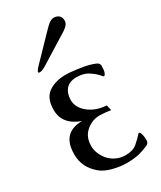

<svg xmlns="http://www.w3.org/2000/svg" viewBox="-181 -760 698 833"><g transform="rotate(-30 168.0 -343.5)"><path d="M99.6 -533.2Q79.1 -520.5 66.9 -520.5Q65.4 -520.5 64.5 -521Q60.1 -521.5 60.1 -524.4Q60.1 -531.2 77.1 -548.8L133.8 -607.4Q145.5 -619.1 175.8 -651.1Q206.1 -683.1 217.8 -689.9Q227.5 -695.8 238.3 -695.8Q246.1 -695.8 253.9 -692.4Q272.5 -684.6 272.5 -661.6Q272.5 -648.4 262.7 -638.4Q252.9 -628.4 243.2 -622.6ZM195.8 9.3Q165 9.3 128.4 -0.2Q91.8 -9.8 71.3 -27.3Q18.6 -70.8 18.1 -134.8V-138.7Q18.1 -245.1 119.6 -246.1Q37.6 -275.4 37.1 -347.7V-350.6Q37.1 -411.1 76.7 -435.1Q110.4 -455.6 157.7 -455.6Q166.5 -455.6 175.3 -455.1Q210.4 -452.1 242.4 -446.5Q274.4 -440.9 298.3 -430.7Q311.5 -425.3 313 -413.6V-408.7Q313 -389.6 309.6 -379.9Q304.7 -366.7 299.8 -366.7Q297.9 -366.7 295.9 -368.7Q292.5 -372.6 284.7 -381.3Q271 -395.5 250.2 -408.7Q229.5 -421.9 195.3 -422.9H193.8Q157.7 -422.9 139.2 -401.4Q123 -381.3 122.6 -349.1Q122.6 -307.6 164.6 -277.8Q198.2 -253.9 246.6 -251L252.9 -223.6Q228.5 -228 201.2 -229H197.8Q171.9 -229 151.4 -217.8Q114.7 -198.7 104 -163.6Q99.6 -148.4 99.6 -133.3Q99.6 -113.3 107.9 -92.8Q127 -47.4 170.4 -30.3Q187.5 -23.4 205.1 -22.9H210.9Q246.6 -22.9 267.6 -40.5Q289.6 -59.1 303.2 -75.2Q305.7 -78.1 308.1 -78.1Q314 -78.1 318.8 -57.6Q320.3 -49.3 320.3 -36.6V-29.8Q318.8 -18.6 305.7 -12.7Q281.7 -2.4 259 3.2Q236.3 8.8 195.8 9.3Z"/></g></svg>

Font: Caudex
Style: Regular
Weight: 400
Version: Version 1.01